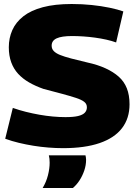

<svg xmlns="http://www.w3.org/2000/svg" viewBox="-20 -730 681 959"><path d="M596 -673 560 -518Q538 -526 511 -532Q484 -538 455 -542Q426 -546 396.5 -548Q367 -550 340 -550Q288 -550 263 -538.5Q238 -527 238 -502Q238 -486 248.5 -475Q259 -464 280 -455.5Q301 -447 335 -438Q369 -429 416 -418Q467 -407 506.5 -389Q546 -371 573 -347Q600 -323 613.5 -289Q627 -255 627 -209Q627 -139 589.5 -90Q552 -41 478 -15.5Q404 10 295 10Q260 10 222 7Q184 4 147 -2Q110 -8 74.5 -16.5Q39 -25 6 -37L44 -191Q75 -180 109 -171.5Q143 -163 177 -157Q211 -151 244 -148Q277 -145 307 -145Q347 -145 370 -150.5Q393 -156 403.5 -167Q414 -178 414 -194Q414 -211 400.5 -221.5Q387 -232 359.5 -241Q332 -250 291.5 -261Q251 -272 197 -286Q157 -300 125 -318.5Q93 -337 70.5 -361.5Q48 -386 36 -419Q24 -452 24 -494Q24 -540 41.5 -579.5Q59 -619 96.5 -648.5Q134 -678 194 -694Q254 -710 338 -710Q390 -710 438 -705Q486 -700 527 -691.5Q568 -683 596 -673ZM193 209Q211 179 219.5 145.5Q228 112 228 83Q228 72 227 63Q226 54 224 46H407Q408 51 409 56.5Q410 62 410 68Q410 95 401 121.5Q392 148 377.5 170.5Q363 193 344 209Z"/></svg>

Font: Georama ExtraCondensed Thin ExtraBold
Style: Regular
Weight: 800
Version: Version 1.001